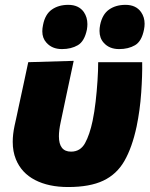

<svg xmlns="http://www.w3.org/2000/svg" viewBox="-20 -757 618 792"><path d="M261 14.5Q180.5 14.5 124.5 -14.5Q68.5 -43.5 45.5 -100Q32.5 -132 32.5 -172Q32.5 -202.5 40 -238Q45 -260 49 -278.8Q53 -297.5 57 -316.5Q69.5 -374.5 78.5 -416Q87.5 -457.5 96.5 -500.5L284 -506Q267.5 -428.5 253.5 -363Q239.5 -297 230 -251.5Q223 -219 223 -195Q223 -131.5 273 -131.5Q311.5 -131.5 330.8 -166.5Q350 -201.5 362 -258.5Q369.5 -294.5 374.5 -338Q379.5 -381.5 382.2 -424.2Q385 -467 385 -500.5H566.5Q567.5 -447 562.5 -374.8Q557.5 -302.5 543.5 -235Q525 -148.5 493.2 -93.2Q461.5 -38 406 -11.8Q350.5 14.5 261 14.5ZM471.5 -554.5Q430.5 -554.5 407.5 -581Q390.5 -600 390.5 -629.5Q390.5 -641 393 -654Q402 -698 429.8 -717.5Q457.5 -737 497.5 -737Q541 -737 562 -707Q576.5 -686 576.5 -659Q576.5 -647.5 574 -635Q564.5 -586.5 537 -570.5Q509.5 -554.5 471.5 -554.5ZM235.5 -554.5Q195 -554.5 171.5 -581Q154.5 -599.5 154.5 -628Q154.5 -640 157.5 -654Q166 -698 193.8 -717.5Q221.5 -737 261.5 -737Q305 -737 326 -707Q340.5 -685.5 340.5 -657.5Q340.5 -647 338.5 -635Q328.5 -586.5 301 -570.5Q273.5 -554.5 235.5 -554.5Z"/></svg>

Font: Heraclito ExtraBold
Style: Italic
Weight: 800
Italic angle: -12°
Designer: Kostas Bartsokas (font) & Cristiano Sobral (main changes)
Foundry: Kostas Bartsokas (font) & Cristiano Sobral (main changes)
Version: Version 1.00;July 8, 2020;FontCreator 13.0.0.2655 64-bit